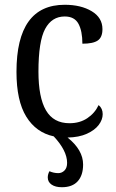

<svg xmlns="http://www.w3.org/2000/svg" viewBox="-20 -566 485 804"><path d="M263 10Q328 62 328 123Q328 168 305.5 193Q283 218 239 218Q212 218 196 207Q180 196 180 177Q180 164 187 151Q205 159 224 159Q239 159 250 148Q261 137 261 116Q261 65 205 5Q131 -11 90 -77.5Q49 -144 49 -265Q49 -546 251 -546Q319 -546 364 -519Q409 -492 409 -444Q409 -410 389.5 -396.5Q370 -383 325 -383Q325 -436 308.5 -466.5Q292 -497 251 -497Q197 -497 169 -445Q141 -393 141 -266Q141 -158 172.5 -104Q204 -50 271 -50Q314 -50 345.5 -71Q377 -92 393 -126Q410 -112 410 -88Q410 -65 393.5 -43Q377 -21 344 -6Q311 9 263 10Z"/></svg>

Font: Noto Serif Narrow
Style: Regular
Weight: 400
Width: 4
Designer: Monotype Design Team
Foundry: Monotype Imaging Inc.
Version: Version 1.001